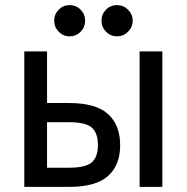

<svg xmlns="http://www.w3.org/2000/svg" viewBox="-20 -731 730 751"><path d="M75 -530H164V-328H250Q355 -328 402.5 -285Q450 -242 450 -163Q450 -85 402.5 -42.5Q355 0 250 0H75ZM250 -75Q315 -75 339 -96Q363 -117 363 -164Q363 -211 339 -232Q315 -253 250 -253H164V-75ZM526 -530H615V0H526ZM252 -589Q227 -589 209.5 -607Q192 -625 192 -650Q192 -675 209.5 -693Q227 -711 252 -711Q278 -711 295.5 -693Q313 -675 313 -650Q313 -625 295.5 -607Q278 -589 252 -589ZM438 -589Q412 -589 394.5 -607Q377 -625 377 -650Q377 -675 394.5 -693Q412 -711 438 -711Q463 -711 481 -693Q499 -675 499 -650Q499 -625 481 -607Q463 -589 438 -589Z"/></svg>

Font: Golos UI
Style: Regular
Weight: 400
Designer: A.Korolkova, Vitaly Kuzmin
Foundry: ParaType Ltd
Version: Version 2.000